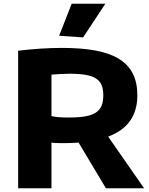

<svg xmlns="http://www.w3.org/2000/svg" viewBox="-20 -1006 798 1026"><path d="M400 -244Q361 -241 317 -241Q308 -241 287.5 -241.5Q267 -242 255 -244V0H77V-735Q203 -750 311 -750Q417 -750 493 -735.5Q569 -721 618 -690Q667 -659 690.5 -611Q714 -563 714 -497Q714 -334 558 -276L750 0H546ZM347 -378Q399 -378 434.5 -384Q470 -390 491.5 -404Q513 -418 522.5 -440.5Q532 -463 532 -496Q532 -529 523 -551Q514 -573 493 -586.5Q472 -600 437.5 -606Q403 -612 352 -612Q330 -612 301.5 -610.5Q273 -609 255 -607V-386Q282 -378 347 -378ZM296 -815 363 -986H543L424 -806Z"/></svg>

Font: Encode Sans Wide
Style: Bold
Weight: 700
Designer: Pablo Impallari, Andres Torresi
Foundry: Pablo Impallari, Andres Torresi
Version: Version 1.000; ttfautohint (v1.00) -l 8 -r 50 -G 200 -x 14 -